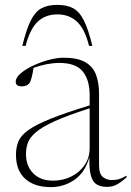

<svg xmlns="http://www.w3.org/2000/svg" viewBox="-20 -757 539 787"><path d="M419 9Q394 9 377.2 -0.5Q360.5 -10 352.8 -36.5Q345 -63 346.5 -113Q329 -50.5 285.5 -20.2Q242 10 188.5 10Q121.5 10 83.5 -24Q45.5 -58 45.5 -122.5Q45.5 -152.5 55 -176.5Q64.5 -200.5 94.8 -222.8Q125 -245 185.5 -269.5Q246 -294 347.5 -325V-367.5Q347.5 -429 319.2 -464Q291 -499 224 -499Q173.5 -499 117.5 -479Q114 -455 109.2 -437.8Q104.5 -420.5 100 -415Q89.5 -403 69 -403Q44.5 -403 44.5 -422Q44.5 -439 65 -456.5Q85.5 -474 116.8 -488.5Q148 -503 181.2 -511.8Q214.5 -520.5 240.5 -520.5Q298 -520.5 329.5 -502.2Q361 -484 373.5 -450.8Q386 -417.5 386 -372.5V-80Q386 -44 401.8 -31.5Q417.5 -19 437.5 -19Q454.5 -19 466.5 -22.2Q478.5 -25.5 499 -37V-30Q480 -13 461.2 -2Q442.5 9 419 9ZM86.5 -125.5Q86.5 -76.5 116.2 -46.5Q146 -16.5 197 -16.5Q237 -16.5 271.2 -33Q305.5 -49.5 326.5 -79.8Q347.5 -110 347.5 -150.5V-313Q258 -284.5 205.5 -260.8Q153 -237 127.5 -215.2Q102 -193.5 94.2 -171.8Q86.5 -150 86.5 -125.5ZM215 -698Q166 -698 134.2 -667.8Q102.5 -637.5 85 -569H71.5Q88 -637 106.2 -673.2Q124.5 -709.5 150.2 -723.2Q176 -737 215 -737Q254 -737 279.8 -723.2Q305.5 -709.5 323.8 -673.2Q342 -637 358.5 -569H345Q328 -637.5 296 -667.8Q264 -698 215 -698Z"/></svg>

Font: Newsreader Display ExtraLight
Style: Regular
Weight: 275
Designer: Hugues Gentile
Foundry: Production Type
Version: Version 1.001